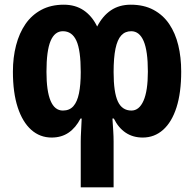

<svg xmlns="http://www.w3.org/2000/svg" viewBox="-20 -577 828 818"><path d="M537 -557Q593 -557 634 -535Q675 -513 701 -474.5Q727 -436 739.5 -384.5Q752 -333 752 -272Q752 -182 732 -119.5Q712 -57 675 -24Q638 9 588 9Q546 9 515 -12Q484 -33 465 -72H459Q461 -43 462.5 -19Q464 5 464 26V221H324V26Q324 6 325.5 -19Q327 -44 328 -72H323Q303 -33 272.5 -12Q242 9 200 9Q150 9 113 -24Q76 -57 55.5 -119.5Q35 -182 35 -272Q35 -332 48.5 -384Q62 -436 88.5 -474.5Q115 -513 156 -535Q197 -557 252 -557Q301 -557 336.5 -533Q372 -509 394 -464Q417 -509 452.5 -533Q488 -557 537 -557ZM248 -444Q213 -444 195.5 -402.5Q178 -361 178 -271Q178 -189 195.5 -147.5Q213 -106 248 -106Q276 -106 292.5 -124.5Q309 -143 316.5 -179.5Q324 -216 324 -270Q324 -363 305.5 -403.5Q287 -444 248 -444ZM539 -444Q513 -444 496.5 -426Q480 -408 472 -369.5Q464 -331 464 -270Q464 -184 482 -145Q500 -106 540 -106Q573 -106 591.5 -148Q610 -190 610 -272Q610 -360 592 -402Q574 -444 539 -444Z"/></svg>

Font: Noto Sans Display Condensed
Style: Bold
Weight: 700
Width: 3
Designer: Monotype Design Team
Foundry: Monotype Imaging Inc.
Version: Version 2.003